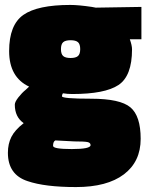

<svg xmlns="http://www.w3.org/2000/svg" viewBox="-20 -538 602 778"><path d="M92 196Q12 170 12 81Q12 45 26 17Q40 -11 76 -39Q40 -64 40 -114Q40 -125 54.5 -143.5Q69 -162 84 -174L98 -187Q17 -225 17 -331Q17 -437 74.5 -477.5Q132 -518 265 -518Q298 -518 352 -510L368 -507L553 -510V-379H506Q515 -354 515 -338Q515 -230 460 -193.5Q405 -157 273 -157Q253 -157 235 -160Q231 -154 231 -148Q231 -138 349 -138Q467 -138 508.5 -103Q550 -68 550 24.5Q550 117 482 168.5Q414 220 288 220Q162 220 92 196ZM195 53Q195 66 271 66Q347 66 347 50Q347 40 334 37.5Q321 35 281 35L204 31Q195 36 195 53ZM236 -311Q245 -303 266 -303Q287 -303 296 -311Q305 -319 305 -339Q305 -359 296 -367Q287 -375 266 -375Q245 -375 236 -367Q227 -359 227 -339Q227 -319 236 -311Z"/></svg>

Font: Titillium Web
Style: Black
Weight: 900
Version: Version 1.001;PS 35.000;hotconv 1.0.70;makeotf.lib2.5.55311